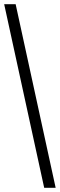

<svg xmlns="http://www.w3.org/2000/svg" viewBox="-20 -780 287 921"><path d="M192 121H247L55 -760H0Z"/></svg>

Font: Noto Serif Myanmar Condensed Medium
Style: Regular
Weight: 500
Width: 3
Designer: Ben Mitchell and the Monotype Design Team
Foundry: Monotype Imaging Inc.
Version: Version 2.106